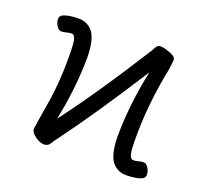

<svg xmlns="http://www.w3.org/2000/svg" viewBox="-93 -594 773 721"><g transform="rotate(20 293.0 -233.5)"><path d="M123 -345Q123 -376 119 -395Q115 -414 103 -414Q93 -414 83 -411Q73 -408 63 -408Q53 -408 44.5 -421Q36 -434 36 -449Q36 -464 58.5 -470Q81 -476 110.5 -476Q140 -476 161 -455Q187 -430 189 -354Q189 -230 161 -95Q265 -231 407 -456Q412 -464 417 -473.5Q422 -483 433.5 -483Q445 -483 460 -478Q497 -467 497 -452L493 -415Q461 -259 463 -115Q463 -84 467 -65Q471 -46 483 -46Q493 -46 503 -49Q513 -52 523 -52Q533 -52 541.5 -39Q550 -26 550 -11Q550 4 527.5 10Q505 16 475.5 16Q446 16 425 -5Q399 -30 397 -106Q397 -235 427 -377Q293 -166 188 -25Q178 -12 170.5 0.5Q163 13 147 13Q131 13 111.5 -1Q92 -15 92 -29V-31Q93 -41 109 -137.5Q125 -234 123 -345Z"/></g></svg>

Font: ToneOZ-Pinyin-WenKai-Regular
Style: Regular
Weight: 400
Designer: Fontworks Inc.
Foundry: ToneOZ
Version: Version 0.240331